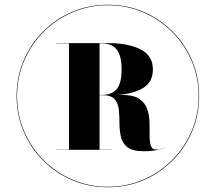

<svg xmlns="http://www.w3.org/2000/svg" viewBox="-20 -780 910 810"><path d="M50 -375Q50 -455 79.8 -524.8Q109.5 -594.5 162.5 -647.5Q215.5 -700.5 285.2 -730.2Q355 -760 435 -760Q515 -760 584.8 -730.2Q654.5 -700.5 707.5 -647.5Q760.5 -594.5 790.2 -524.8Q820 -455 820 -375Q820 -295 790.2 -225.2Q760.5 -155.5 707.5 -102.5Q654.5 -49.5 584.8 -19.8Q515 10 435 10Q355 10 285.2 -19.8Q215.5 -49.5 162.5 -102.5Q109.5 -155.5 79.8 -225.2Q50 -295 50 -375ZM52 -375Q52 -296 81.8 -226.5Q111.5 -157 164.2 -104.2Q217 -51.5 286.5 -21.8Q356 8 435 8Q514 8 583.5 -21.8Q653 -51.5 705.8 -104.2Q758.5 -157 788.2 -226.5Q818 -296 818 -375Q818 -454 788.2 -523.5Q758.5 -593 705.8 -645.8Q653 -698.5 583.5 -728.2Q514 -758 435 -758Q356 -758 286.5 -728.2Q217 -698.5 164.2 -645.8Q111.5 -593 81.8 -523.5Q52 -454 52 -375ZM217 -149H271V-597H217V-598H439Q520.5 -598 572.8 -571.8Q625 -545.5 625 -487Q625 -435 585.2 -409.8Q545.5 -384.5 476 -379.5H496Q543 -379.5 567.2 -363Q591.5 -346.5 600.8 -320.2Q610 -294 610.8 -264.5Q611.5 -235 611.2 -208.8Q611 -182.5 616.2 -165.8Q621.5 -149 640 -149Q649.5 -149 659.2 -151.8Q669 -154.5 675.5 -157.5L676 -157Q669 -153 644.5 -147.5Q620 -142 586 -142Q539 -142 517.5 -159Q496 -176 490 -203Q484 -230 484 -260.2Q484 -290.5 481.2 -317.5Q478.5 -344.5 463.8 -361.5Q449 -378.5 412 -378.5H400V-149H454V-148H217ZM409 -597H400V-379.5H409Q452 -379.5 472.5 -404.2Q493 -429 493 -487Q493 -545 472.5 -571Q452 -597 409 -597Z"/></svg>

Font: Bodoni* 96pt Fatface
Style: Regular
Weight: 900
Version: Version 2.3